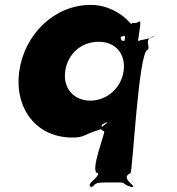

<svg xmlns="http://www.w3.org/2000/svg" viewBox="-20 -548 723 786"><path d="M59 -257C38 -107 126 15 276 15C328 15 320 3 390 -18C409 -26 378 -38 420 -46C429 -46 381 -48 419 -48C422 -40 370 -23 406 -11C415 -11 343 161 381 161C387 179 327 207 354 217C363 217 317 218 355 218C374 209 358 199 414 199H471C498 199 478 209 524 218C533 218 488 217 526 217C527 207 473 179 514 161C523 161 547 -344 585 -344C597 -362 565 -389 612 -399C621 -399 573 -400 611 -400C609 -391 533 -381 553 -381H481C479 -381 472 -389 475 -397C496 -405 493 -406 488 -368C482 -325 491 -308 512 -298C533 -298 534 -300 547 -394C559 -476 557 -462 538 -454C516 -454 520 -456 519 -449C515 -449 507 -463 483 -482C449 -507 406 -528 352 -528C202 -528 80 -407 59 -257ZM247 -257C257 -327 312 -377 384 -377C453 -377 496 -327 486 -257C476 -186 416 -136 350 -136C283 -136 237 -186 247 -257Z"/></svg>

Font: Hussar Przerywany
Style: Obl
Weight: 400
Foundry: Cannot Into Space Fonts
Version: Version 0.982